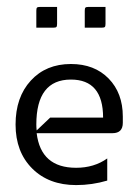

<svg xmlns="http://www.w3.org/2000/svg" viewBox="-20 -530 400 555"><path d="M225 -450V-499Q225 -506 227 -508Q229 -510 236 -510H285V-461Q285 -454 283 -452Q281 -450 274 -450ZM85 -450V-499Q85 -506 87 -508Q89 -510 96 -510H145V-461Q145 -454 143 -452Q141 -450 134 -450ZM85 -170Q85 -161 86 -153L125 -190H278Q278 -300 185 -300Q85 -300 85 -170ZM185 -345Q253 -345 294 -303Q335 -261 335 -193V-175Q335 -145 305 -145H86Q98 -45 200 -45Q252 -45 290 -72V-8Q246 5 200 5Q121 5 73 -43Q25 -91 25 -170Q25 -249 69 -297Q113 -345 185 -345Z"/></svg>

Font: Glametrix
Style: Regular
Weight: 500
Designer: gluk
Foundry: gluk
Version: Version 0.40